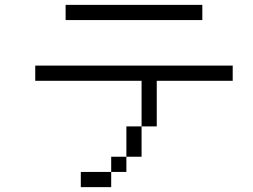

<svg xmlns="http://www.w3.org/2000/svg" viewBox="-20 -770 1040 790"><path d="M937.5 -437.5V-500H125V-437.5H562.5V-250H500Q500 -250 500 -125H437.5V-62.5H312.5V0H437.5V-62.5H500V-125H562.5Q562.5 -125 562.5 -250H625V-437.5ZM812.5 -687.5V-750H250V-687.5Z"/></svg>

Font: UnifontExMono
Style: Regular
Weight: 500
Version: Version 15.0.06